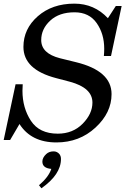

<svg xmlns="http://www.w3.org/2000/svg" viewBox="-25 -765 706 1049"><path d="M283.2 13.2Q145.5 13.2 81.5 -87.4L30.3 0H-4.9L60.1 -304.7H99.1Q97.7 -286.1 97.7 -269Q97.7 -175.8 143.8 -105.2Q189.9 -34.7 290.5 -34.7Q373 -34.7 426.5 -88.9Q480 -143.1 480 -204.6Q480 -285.2 356.9 -318.4L282.7 -337.9Q103 -384.3 103 -508.8Q103 -607.4 181.6 -676.3Q260.3 -745.1 381.3 -745.1Q490.2 -745.1 564.5 -665.5L607.9 -732.4H639.6L581.5 -459H542.5Q544.4 -480 544.4 -499Q544.4 -580.1 503.2 -638.9Q461.9 -697.8 382.3 -697.8Q298.3 -697.8 249.3 -652.3Q200.2 -606.9 200.2 -545.9Q200.2 -473.1 302.7 -446.8L390.1 -425.3Q584.5 -377.9 584.5 -251Q584.5 -148.9 496.6 -67.9Q408.7 13.2 283.2 13.2ZM201.2 263.7 188 247.1Q240.7 202.1 255.4 157.7Q206.5 153.8 206.5 117.7Q206.5 96.2 227.5 76.7Q243.2 62 268.1 62Q287.1 62 299.8 77.1Q308.1 87.9 308.1 103.5Q308.1 188.5 201.2 263.7Z"/></svg>

Font: Munson
Style: Italic
Weight: 400
Italic angle: -12°
Designer: Paul James MIller
Foundry: High-Logic / Made with FontCreator
Version: Version 2.10;May 5, 2019;FontCreator 11.5.0.2430 64-bit